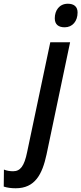

<svg xmlns="http://www.w3.org/2000/svg" viewBox="-145 -767 435 1027"><path d="M201 -621C243 -621 270 -654 270 -700C270 -732 250 -747 218 -747C172 -747 148 -711 148 -669C148 -636 168 -621 201 -621ZM-61 240C42 240 81 166 104 59L230 -541H124L0 47C-15 121 -36 149 -75 149C-92 149 -110 146 -124 140L-125 231C-107 237 -85 240 -61 240Z"/></svg>

Font: Noto Sans Display SemiCondensed Medium
Style: Italic
Weight: 500
Width: 4
Italic angle: -12°
Designer: Monotype Design Team
Foundry: Monotype Imaging Inc.
Version: Version 1.900